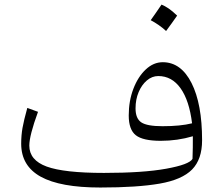

<svg xmlns="http://www.w3.org/2000/svg" viewBox="-20 -816 977 841"><path d="M823.2 -120.1Q824.2 -143.1 824.5 -169.7Q824.7 -196.3 824.7 -219.2Q757.3 -199.2 684.1 -199.2Q606 -199.2 575 -223.6Q543.9 -248 543.9 -310.1Q543.9 -374 564.2 -427Q584.5 -480 618.4 -511.7Q652.3 -543.5 692.9 -543.5Q772.9 -543.5 819.1 -452.1Q865.2 -360.8 865.2 -201.7Q865.2 -118.2 821.3 -73.5Q777.3 -28.8 679.4 -11.7Q581.5 5.4 419.4 5.4Q244.1 5.4 158.4 -42Q72.8 -89.4 72.8 -186.5Q72.8 -222.7 78.6 -255.9Q84.5 -289.1 99.6 -343.3L146.5 -326.2Q108.4 -222.2 108.4 -178.2Q108.4 -114.3 184.6 -86.4Q260.7 -58.6 435.5 -58.6Q606 -58.6 707.5 -76.9Q809.1 -95.2 823.2 -120.1ZM821.3 -275.9Q809.1 -375.5 771 -429.2Q732.9 -482.9 673.3 -482.9Q646 -482.9 623.3 -463.6Q600.6 -444.3 587.2 -412.4Q573.7 -380.4 573.7 -341.3Q573.7 -296.9 598.9 -280Q624 -263.2 691.9 -263.2Q770.5 -263.2 821.3 -275.9ZM687.5 -795.9Q702.1 -790 719 -778.6Q735.8 -767.1 755.9 -747.6Q744.1 -731 732.2 -714.1Q720.2 -697.3 707.5 -680.2Q692.4 -694.3 675 -706.3Q657.7 -718.3 640.1 -727.5Q652.3 -744.6 663.8 -761.2Q675.3 -777.8 687.5 -795.9Z"/></svg>

Font: Pinar DS1 Light
Style: Regular
Weight: 300
Designer: Amin Abedi
Version: Version 3.000